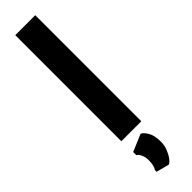

<svg xmlns="http://www.w3.org/2000/svg" viewBox="-367 -790 1040 1040"><g transform="rotate(-45 153.5 -270.0)"><path d="M77 0V-812.5H230V0ZM169.5 271.5 95 252V239Q101.5 230.5 105.5 215Q109.5 199.5 109.5 175.5Q109.5 154 100.8 134.8Q92 115.5 81 111V86.5L179.5 45Q193.5 50 210.2 77.2Q227 104.5 227 153.5Q227 181 217.2 206Q207.5 231 194.2 248.8Q181 266.5 169.5 271.5Z"/></g></svg>

Font: Koeln Type Sans
Style: Bold
Weight: 700
Designer: Eben Sorkin
Foundry: Eben Sorkin
Version: Version 2.001